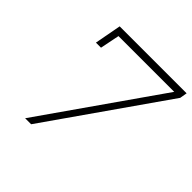

<svg xmlns="http://www.w3.org/2000/svg" viewBox="-179 -858 1018 1018"><g transform="rotate(45 330.0 -349.5)"><path d="M158 -699H660L653 -658L193 0H148L608 -658H190L168 -549H130Z"/></g></svg>

Font: TypoPRO Montserrat
Style: Italic
Weight: 275
Italic angle: -11.3°
Designer: Julieta Ulanovsky
Foundry: Julieta Ulanovsky
Version: Version 6.001